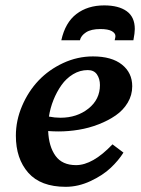

<svg xmlns="http://www.w3.org/2000/svg" viewBox="-20 -704 535 726"><path d="M405.3 -158.2 446.8 -127Q428.2 -97.2 398.4 -69.1Q368.7 -41 322.3 -19.3Q275.9 2.4 228.5 2.4Q133.8 2.4 86.9 -50.8Q40 -104 40 -190.9Q40 -248.5 63.5 -303.5Q86.9 -358.4 125.7 -399.4Q164.6 -440.4 218.8 -465.6Q272.9 -490.7 331.5 -490.7Q402.3 -490.7 441.2 -459.7Q480 -428.7 480 -377.9Q480 -344.2 462.9 -315.7Q445.8 -287.1 417.5 -267.6Q389.2 -248 352.8 -233.9Q316.4 -219.7 277.8 -213.4Q239.3 -207 201.7 -207Q181.6 -207 162.1 -208.5Q164.6 -149.9 189.9 -114.7Q215.3 -79.6 267.6 -79.6Q330.6 -79.6 405.3 -158.2ZM312 -439Q282.2 -439 256.3 -423.3Q230.5 -407.7 212.4 -382.1Q194.3 -356.4 182.1 -325.9Q169.9 -295.4 165 -263.2Q187 -258.8 208.5 -258.8Q271 -258.8 314.5 -293.5Q357.9 -328.1 357.9 -382.3Q357.9 -405.8 346.7 -422.4Q335.4 -439 312 -439ZM359.4 -594.2Q324.7 -594.2 305.4 -581.8Q286.1 -569.3 282.2 -551.8H211.9Q226.6 -618.7 269 -651.1Q311.5 -683.6 374 -683.6Q428.7 -683.6 459.2 -661.6Q489.7 -639.6 489.7 -594.2Q489.7 -579.6 484.4 -551.8H413.6Q416.5 -563 416.5 -567.4Q416.5 -578.6 402.6 -586.4Q388.7 -594.2 359.4 -594.2Z"/></svg>

Font: Flanker
Style: Bold Italic
Weight: 700
Italic angle: -12°
Designer: Flanker
Version: Version 2.000